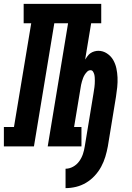

<svg xmlns="http://www.w3.org/2000/svg" viewBox="-62 -755 682 990"><path d="M276 215V115Q296 115 315 104.5Q334 94 346.5 76.5Q359 59 365.5 39.5Q372 20 375 0Q386 -68 397.5 -136Q409 -204 420 -273Q421 -281 422.5 -289.5Q424 -298 425 -306Q426 -314 426.5 -322.5Q427 -331 427 -339Q427 -347 426.5 -355.5Q426 -364 424 -371.5Q422 -379 417.5 -386Q413 -393 405 -393Q395 -393 387.5 -385.5Q380 -378 375 -370Q370 -362 366.5 -353Q363 -344 360.5 -335Q358 -326 356 -317Q354 -308 353 -299L320 -100H358V0H184L289 -635H218L113 0H-42V-100H10L99 -635H60V-735H460V-635H408L377 -448Q383 -457 389.5 -466Q396 -475 405 -481Q414 -487 424.5 -490Q435 -493 445 -493Q469 -493 489.5 -479.5Q510 -466 521.5 -446Q533 -426 538 -403Q543 -380 544 -355.5Q545 -331 542.5 -306Q540 -281 536 -256L494 0Q489 27 481 53.5Q473 80 459.5 105Q446 130 426 151.5Q406 173 381.5 187.5Q357 202 330 208.5Q303 215 276 215Z"/></svg>

Font: Iosevka Curly Slab Extended
Style: Bold Italic
Weight: 700
Width: 7
Italic angle: -9°
Monospace: yes
Designer: Belleve Invis
Foundry: Belleve Invis
Version: Version 11.0.0; ttfautohint (v1.8.3)